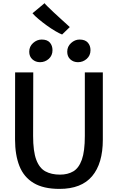

<svg xmlns="http://www.w3.org/2000/svg" viewBox="-20 -1210 760 1238"><path d="M363.5 8Q260 8 196.8 -30Q133.5 -68 105.2 -139.5Q77 -211 77 -311L77.5 -743H194.5L193.5 -333.5Q193.5 -234 213.8 -180Q234 -126 272.8 -105Q311.5 -84 367 -84Q417 -84 452.8 -105.2Q488.5 -126.5 507.8 -180.5Q527 -234.5 527 -333.5V-743H643V-309Q643 -156 574 -74Q505 8 363.5 8ZM238 -809Q209.5 -809 189 -827.2Q168.5 -845.5 168.5 -876.5Q168.5 -910 193.2 -932.5Q218 -955 249 -955Q284.5 -955 301.5 -935.5Q318.5 -916 318.5 -886.5Q318.5 -852 294.5 -830.5Q270.5 -809 238 -809ZM482.5 -809Q453.5 -809 433.5 -827.2Q413.5 -845.5 413.5 -876.5Q413.5 -910 438.2 -932.5Q463 -955 493 -955Q528.5 -955 546 -935.5Q563.5 -916 563.5 -886.5Q563.5 -852 539.2 -830.5Q515 -809 482.5 -809ZM430 -1035.5 380.5 -987.5Q363 -994 336.8 -1009.5Q310.5 -1025 282 -1045.5Q253.5 -1066 228.8 -1086.8Q204 -1107.5 189.5 -1124.5L267.5 -1189.5Q268.5 -1186.5 284.8 -1170.2Q301 -1154 324.5 -1132Q348 -1110 371.8 -1088.5Q395.5 -1067 412 -1052Q428.5 -1037 430 -1035.5Z"/></svg>

Font: Tracken
Style: Regular
Weight: 400
Designer: Eben Sorkin
Foundry: Eben Sorkin
Version: Version 2.001